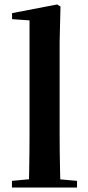

<svg xmlns="http://www.w3.org/2000/svg" viewBox="-20 -839 395 859"><path d="M33.5 0V-29.9L145.2 -40.2H208L324.6 -29.9V0ZM109.1 0Q110.1 -35.1 110.6 -75.2Q111.1 -115.3 111.6 -156.4Q112.1 -197.6 112.1 -234.8V-747.8L34 -753.3V-780.3L235.6 -819L250.6 -810L246.8 -650.9V-234.8Q246.8 -197.6 247.3 -156.4Q247.8 -115.3 248.7 -75.2Q249.6 -35.1 250.6 0Z"/></svg>

Font: Source Han Serif JP VF
Style: Regular
Weight: 250
Designer: Ryoko NISHIZUKA 西塚涼子 (kana & ideographs); Frank Grießhammer (Latin, Greek & Cyrillic); Wenlong ZHANG 张文龙 (bopomofo); San
Foundry: Adobe
Version: Version 2.001;hotconv 1.1.0;makeotfexe 2.6.0